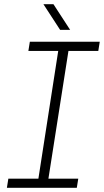

<svg xmlns="http://www.w3.org/2000/svg" viewBox="-20 -900 498 920"><path d="M13 0 20 -44H164L259 -656H116L123 -700H458L451 -656H308L212 -44H355L348 0ZM268 -757 188 -880H236L316 -757Z"/></svg>

Font: MuseoModerno ExtraLight
Style: Italic
Weight: 250
Italic angle: -9°
Designer: Pablo Cosgaya, Héctor Gatti, Marcela Romero, and the Authors of The MuseoModerno Project.
Foundry: Omnibus-Type Team
Version: Version 1.003